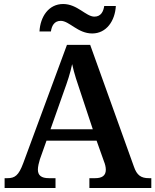

<svg xmlns="http://www.w3.org/2000/svg" viewBox="-20 -938 775 958"><path d="M440 -771C511 -771 554 -834 558 -908H500C496 -881 484 -855 451 -855C409 -855 366 -918 295 -918C223 -918 181 -855 177 -781H234C238 -808 250 -834 283 -834C326 -834 368 -771 440 -771ZM3 0H257V-49H224C186 -49 169 -63 169 -92C169 -106 174 -127 179 -143L212 -236H462L499 -132C504 -120 508 -105 508 -91C508 -61 488 -49 455 -49H426V0H735V-49H723C684 -49 663 -63 648 -107L430 -714H314L96 -124C73 -62 54 -49 17 -49H3ZM232 -293 298 -480C317 -532 330 -571 340 -618C350 -571 366 -524 383 -474L443 -293Z"/></svg>

Font: Noto Serif Ethiopic SemiBold
Style: Regular
Weight: 600
Designer: Monotype Design Team
Foundry: Monotype Imaging Inc.
Version: Version 2.102